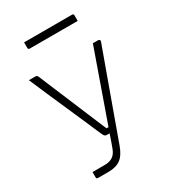

<svg xmlns="http://www.w3.org/2000/svg" viewBox="-222 -854 1044 1169"><g transform="rotate(-30 300.0 -270.0)"><path d="M92 -526Q105 -526 110 -515Q130 -467 154.5 -408.5Q179 -350 204.5 -289.5Q230 -229 252 -176Q274 -123 290 -85.5Q306 -48 311 -36H325Q349 -103 378.5 -187.5Q408 -272 439.5 -360.5Q471 -449 498 -526H534Q539 -526 544 -522Q549 -518 546 -510Q507 -403 467.5 -293.5Q428 -184 392 -84.5Q356 15 328 93Q307 152 275 176Q243 200 189 200H115Q104 200 104 189V152H191Q225 152 247 137Q269 122 281 88Q286 75 294 52.5Q302 30 312 0H297Q287 0 281.5 -2.5Q276 -5 270.5 -16.5Q265 -28 254 -53Q242 -82 218.5 -135.5Q195 -189 165.5 -256Q136 -323 105.5 -393Q75 -463 48 -526ZM138 -740H475Q486 -740 486 -729V-690H149Q138 -690 138 -701Z"/></g></svg>

Font: Recursive Mn Lnr St Lt
Style: Regular
Weight: 300
Monospace: yes
Version: Version 1.079;hotconv 1.0.112;makeotfexe 2.5.65598; ttfautoh